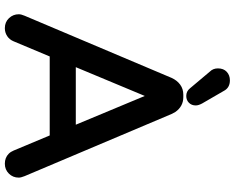

<svg xmlns="http://www.w3.org/2000/svg" viewBox="-106 -819 941 769"><g transform="rotate(90 364.5 -434.5)"><path d="M402.3 -748Q402.3 -731.4 391.6 -720.7Q380.9 -710 364.3 -710Q345.7 -710 334 -724.6L266.6 -804.7Q253.9 -817.4 253.9 -836.9Q253.9 -859.4 267.6 -872.1Q281.2 -884.8 301.8 -884.8Q332 -884.8 344.7 -859.4L394.5 -773.4Q402.3 -758.8 402.3 -748ZM37.1 -39.1Q37.1 -48.8 43 -62.5L292 -651.4Q301.8 -672.9 318.8 -685.5Q335.9 -698.2 359.4 -698.2H369.1Q406.2 -698.2 428.7 -666Q432.6 -659.2 436.5 -651.4L685.5 -62.5Q691.4 -47.9 691.4 -39.1Q691.4 -15.6 675.3 0.5Q659.2 16.6 635.7 16.6Q611.3 16.6 595.7 1Q587.9 -6.8 583 -18.6L522.5 -163.1H206.1L145.5 -18.6Q138.7 -2 124.5 7.3Q110.4 16.6 92.8 16.6Q68.4 16.6 52.7 0Q37.1 -16.6 37.1 -39.1ZM479.5 -267.6 364.3 -543.9 249 -267.6Z"/></g></svg>

Font: FakePearl
Style: SemiBold
Weight: 400
Version: Version 1.2